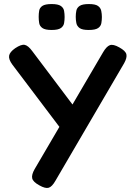

<svg xmlns="http://www.w3.org/2000/svg" viewBox="-20 -713 672 948"><path d="M174 202Q143 185 139 167.5Q135 150 151 122L489 -455Q506 -484 522.5 -490Q539 -496 569 -479Q600 -462 604 -445Q608 -428 593 -401L254 179Q237 209 220.5 214Q204 219 174 202ZM310 -38 41 -394Q22 -420 25 -438Q28 -456 55 -475Q85 -495 102 -491.5Q119 -488 139 -461L356 -173ZM418 -565Q386 -565 373 -574.5Q360 -584 357 -599Q354 -614 354 -630Q354 -646 357 -660.5Q360 -675 373.5 -684Q387 -693 419 -693Q451 -693 464 -683.5Q477 -674 480 -659Q483 -644 483 -629Q483 -614 480.5 -599Q478 -584 464.5 -574.5Q451 -565 418 -565ZM235 -565Q203 -565 189.5 -574.5Q176 -584 173.5 -599Q171 -614 171 -630Q171 -646 173.5 -660.5Q176 -675 189.5 -684Q203 -693 235 -693Q267 -693 280.5 -683.5Q294 -674 296.5 -659Q299 -644 299 -629Q299 -614 296.5 -599Q294 -584 280.5 -574.5Q267 -565 235 -565Z"/></svg>

Font: Fredoka SemiExpanded Medium
Style: Regular
Weight: 500
Width: 6
Designer: Ben Nathan
Foundry: Milena B. Brandão, Ben Nathan
Version: Version 2.001